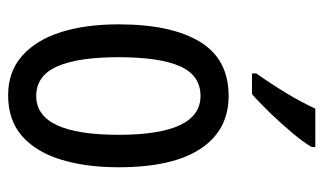

<svg xmlns="http://www.w3.org/2000/svg" viewBox="-186 -620 816 485"><g transform="rotate(90 222.5 -378.0)"><path d="M403 -269Q403 -186 383.5 -123Q364 -60 324 -25Q284 10 221 10Q162 10 122 -25Q82 -60 62 -122.5Q42 -185 42 -269Q42 -402 86 -474.5Q130 -547 223 -547Q309 -547 356 -476.5Q403 -406 403 -269ZM125 -269Q125 -166 148.5 -113.5Q172 -61 223 -61Q321 -61 321 -269Q321 -476 223 -476Q171 -476 148 -424.5Q125 -373 125 -269ZM352 -757Q340 -736 316 -707.5Q292 -679 265.5 -651.5Q239 -624 218 -606H166V-617Q224 -699 255 -766H352Z"/></g></svg>

Font: Noto Sans Lao ExtraCondensed
Style: Regular
Weight: 400
Width: 2
Designer: Monotype Design Team
Foundry: Monotype Imaging Inc.
Version: Version 2.004; ttfautohint (v1.8.4.7-5d5b)